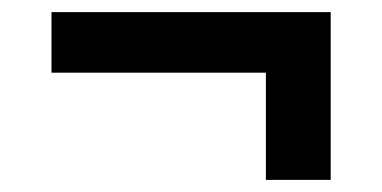

<svg xmlns="http://www.w3.org/2000/svg" viewBox="-20 -421 630 317"><path d="M526 -401H65V-301H419V-124H526Z"/></svg>

Font: Chess Sans SemiBold
Style: Regular
Weight: 600
Designer: Wolf Bōese
Foundry: Wolf Bōese
Version: Version 7.223;Glyphs 3.3 (3306)